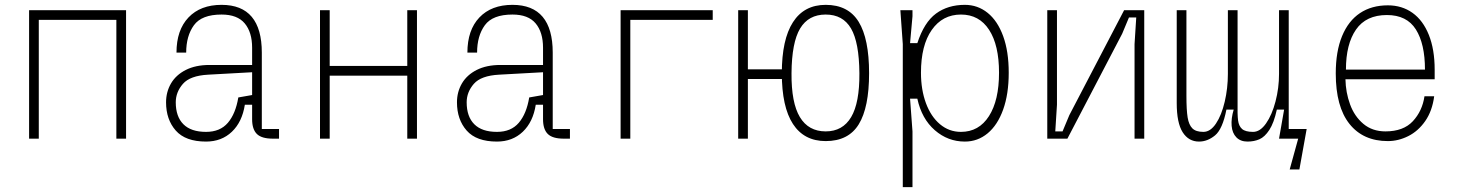

<svg xmlns="http://www.w3.org/2000/svg" viewBox="-20 -572 6040 792"><path d="M100 -530H500V0H460V-490H140V0H100Z M1131 0H1106Q1059 0 1039.5 -19.5Q1020 -39 1020 -80V-140H990Q979 -69 936.5 -28.5Q894 12 830 12Q745 12 705 -33.5Q665 -79 665 -150Q665 -193 685.5 -228Q706 -263 746.5 -283.5Q787 -304 844 -304H1020V-375Q1020 -439 989.5 -475.5Q959 -512 894 -512Q812 -512 780 -468Q748 -424 748 -355H708Q708 -448 757.5 -500Q807 -552 894 -552Q977 -552 1018.5 -502.5Q1060 -453 1060 -355V-40H1131ZM963 -170 1020 -180V-274L839 -264Q764 -260 734.5 -226Q705 -192 705 -150Q705 -91 736.5 -59.5Q768 -28 830 -28Q888 -28 920 -65.5Q952 -103 963 -170Z M1340 -260V0H1300V-530H1340V-300H1660V-530H1700V0H1660V-260Z M2331 0H2306Q2259 0 2239.5 -19.5Q2220 -39 2220 -80V-140H2190Q2179 -69 2136.5 -28.5Q2094 12 2030 12Q1945 12 1905 -33.5Q1865 -79 1865 -150Q1865 -193 1885.5 -228Q1906 -263 1946.5 -283.5Q1987 -304 2044 -304H2220V-375Q2220 -439 2189.5 -475.5Q2159 -512 2094 -512Q2012 -512 1980 -468Q1948 -424 1948 -355H1908Q1908 -448 1957.5 -500Q2007 -552 2094 -552Q2177 -552 2218.5 -502.5Q2260 -453 2260 -355V-40H2331ZM2163 -170 2220 -180V-274L2039 -264Q1964 -260 1934.5 -226Q1905 -192 1905 -150Q1905 -91 1936.5 -59.5Q1968 -28 2030 -28Q2088 -28 2120 -65.5Q2152 -103 2163 -170Z M2540 -530H2920V-490H2580V0H2540Z M3025 -530H3065V0H3025ZM3057 -286H3232V-246H3057ZM3205 -270Q3205 -409 3251 -480.5Q3297 -552 3386 -552Q3479 -552 3522 -482Q3565 -412 3565 -270Q3565 -129 3522.5 -59.5Q3480 10 3386 10Q3297 10 3251 -60.5Q3205 -131 3205 -270ZM3525 -270Q3524 -397 3490.5 -454.5Q3457 -512 3386 -512Q3315 -512 3280.5 -454.5Q3246 -397 3245 -270Q3244 -148 3279.5 -89Q3315 -30 3386 -30Q3456 -30 3491 -89Q3526 -148 3525 -270Z M3704 -390 3694 -530H3744V-505L3734 -394H3764Q3792 -480 3841 -516Q3890 -552 3960 -552Q4013 -552 4054 -519Q4095 -486 4118 -423Q4141 -360 4141 -272Q4141 -184 4118 -120Q4095 -56 4054 -22Q4013 12 3960 12Q3890 12 3836 -35Q3782 -82 3764 -165H3734L3744 -30V200H3704ZM3779 -272Q3779 -202 3799.5 -146.5Q3820 -91 3857.5 -59.5Q3895 -28 3944 -28Q4018 -28 4059.5 -93Q4101 -158 4101 -272Q4101 -386 4060 -449Q4019 -512 3944 -512Q3868 -512 3823.5 -448.5Q3779 -385 3779 -272Z M4700 0H4660V-390L4667 -500H4637L4609 -433L4383 0H4300V-530H4340V-140L4333 -30H4363L4391 -97L4617 -530H4700Z M5335 0H5256L5277 -120H5247Q5235 -65 5216 -36Q5197 -7 5175 2.5Q5153 12 5126 12Q5097 12 5080 -5.5Q5063 -23 5060.5 -53Q5058 -83 5069 -120H5039Q5023 -39 4992 -13.5Q4961 12 4926 12Q4883 12 4858.5 -26.5Q4834 -65 4834 -147V-530H4874V-177Q4874 -118 4879 -87.5Q4884 -57 4898.5 -42.5Q4913 -28 4944 -28Q4973 -28 4996 -62.5Q5019 -97 5032 -152.5Q5045 -208 5045 -267V-530H5085V-177V-151Q5084 -99 5087 -75.5Q5090 -52 5103.5 -40Q5117 -28 5149 -28Q5178 -28 5202.5 -63Q5227 -98 5241.5 -153.5Q5256 -209 5256 -267V-530H5296V-40H5370L5340 127H5300Z M5490 -269Q5490 -360 5516 -423Q5542 -486 5590 -518Q5638 -550 5705 -550Q5763 -550 5806.5 -519Q5850 -488 5874 -428Q5898 -368 5898 -285V-245H5530Q5531 -191 5549 -141.5Q5567 -92 5604 -61Q5641 -30 5695 -30Q5769 -30 5808 -72Q5847 -114 5856 -175H5896Q5888 -114 5859 -72.5Q5830 -31 5789 -10.5Q5748 10 5705 10Q5603 10 5546.5 -61Q5490 -132 5490 -269ZM5701 -510Q5615 -510 5573.5 -450Q5532 -390 5532 -285H5858Q5858 -391 5820.5 -450.5Q5783 -510 5701 -510Z"/></svg>

Font: Fliege Mono Thin
Style: Regular
Weight: 100
Version: Version 0.020;Glyphs 3.3 (3306)